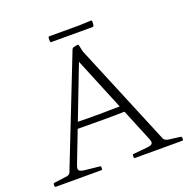

<svg xmlns="http://www.w3.org/2000/svg" viewBox="-146 -987 1112 1128"><g transform="rotate(-20 410.5 -423.5)"><path d="M14 0Q7 0 7 -7V-17Q7 -24 15 -25L97 -36Q105 -38 111 -43Q117 -48 119 -57L382 -726Q385 -733 392 -735L416 -740Q423 -742 425 -734L434 -693L700 -53Q703 -46 710 -41.5Q717 -37 726 -35L803 -25Q810 -24 810 -17V-7Q810 0 803 0H509Q502 0 502 -7V-17Q502 -24 509 -25L600 -34Q625 -37 629.5 -47Q634 -57 624 -80L377 -680L410 -690L174 -78Q165 -54 172 -45.5Q179 -37 204 -34L297 -24Q304 -24 304 -17V-7Q304 0 297 0ZM239 -315Q321 -313 402.5 -313.5Q484 -314 566 -316V-277Q484 -275 402.5 -275Q321 -275 239 -276ZM273 -837Q274 -844 281 -844H468L540 -847Q547 -847 547 -840Q547 -833 546.5 -827Q546 -821 545 -815Q543 -808 536 -808H280Q273 -808 273 -815Q272 -820 272 -826Q272 -832 273 -837Z"/></g></svg>

Font: Hahmlet ExtraLight
Style: Regular
Weight: 250
Designer: Minjoo Ham & Mark Frömberg
Foundry: hypertype
Version: Version 1.002